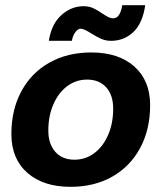

<svg xmlns="http://www.w3.org/2000/svg" viewBox="-20 -713 626 743"><path d="M24 -194Q24 -288 62.5 -359.5Q101 -431 171 -470.5Q241 -510 333 -510Q439 -510 500 -455.5Q561 -401 561 -306Q561 -212 522.5 -140.5Q484 -69 414.5 -29.5Q345 10 253 10Q147 10 85.5 -44.5Q24 -99 24 -194ZM418 -292Q418 -345 391 -375Q364 -405 317 -405Q274 -405 240 -379.5Q206 -354 186.5 -309Q167 -264 167 -208Q167 -156 194 -125.5Q221 -95 268 -95Q311 -95 345 -120.5Q379 -146 398.5 -191Q418 -236 418 -292ZM303 -689Q324 -689 340.5 -681.5Q357 -674 377 -660Q380 -658 389 -652.5Q398 -647 405 -644.5Q412 -642 418 -642Q445 -642 453 -693H542Q532 -623 496 -589Q460 -555 410 -555Q389 -555 371 -563Q353 -571 331 -585Q320 -592 309.5 -597Q299 -602 292 -602Q282 -602 272 -589Q262 -576 258 -555H169Q179 -620 217.5 -654.5Q256 -689 303 -689Z"/></svg>

Font: Sarabun ExtraBold
Style: Italic
Weight: 800
Italic angle: -10°
Designer: Suppakit Chalermlarp | Katatrad Co.,Ltd.
Foundry: Cadson Demak Co.,Ltd.
Version: Version 1.000; ttfautohint (v1.6)